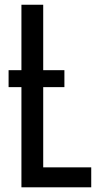

<svg xmlns="http://www.w3.org/2000/svg" viewBox="-20 -798 426 818"><path d="M71.3 0V-777.8H164.1V-85H368.7V0ZM16.6 -426.8V-499H254.4V-426.8Z"/></svg>

Font: Voltaire
Style: Regular
Weight: 400
Designer: Yvonne Schüttler, Eben Sorkin, Emma Marichal
Foundry: Sorkin Type Co.
Version: Version 1.010; ttfautohint (v1.8.4.7-5d5b)